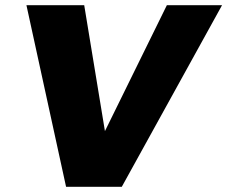

<svg xmlns="http://www.w3.org/2000/svg" viewBox="-20 -721 877 741"><path d="M624 -701H837L450 0H235L82 -701H305L385 -215Z"/></svg>

Font: TypoPRO Montserrat Alternates
Style: Italic
Weight: 800
Italic angle: -11.3°
Designer: Julieta Ulanovsky
Foundry: Julieta Ulanovsky
Version: Version 6.001